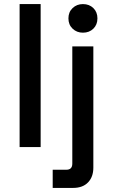

<svg xmlns="http://www.w3.org/2000/svg" viewBox="-20 -720 553 940"><path d="M76 0V-700H179V0ZM238 200V111H305Q334 111 334 81V-493H437V101Q437 146 411 173Q385 200 338 200ZM386 -560Q356 -560 335.5 -579.5Q315 -599 315 -630Q315 -661 335.5 -680.5Q356 -700 386 -700Q417 -700 437 -680.5Q457 -661 457 -630Q457 -599 437 -579.5Q417 -560 386 -560Z"/></svg>

Font: Space Grotesk Medium
Style: Regular
Weight: 500
Designer: Florian Karsten
Foundry: Florian Karsten
Version: Version 2.000